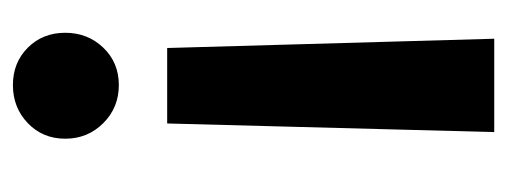

<svg xmlns="http://www.w3.org/2000/svg" viewBox="-258 -496 767 290"><g transform="rotate(90 125.0 -351.5)"><path d="M167 -221H53L39 -715H180ZM30 -67Q30 -101 52.5 -124.5Q75 -148 109 -148Q143 -148 166.5 -124.5Q190 -101 190 -67Q190 -33 166.5 -10.5Q143 12 109 12Q75 12 52.5 -10.5Q30 -33 30 -67Z"/></g></svg>

Font: Akshar SemiBold
Style: Regular
Weight: 600
Designer: Tall Chai
Foundry: Tall Chai
Version: Version 1.000